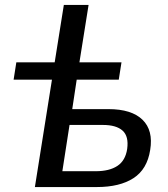

<svg xmlns="http://www.w3.org/2000/svg" viewBox="-20 -756 681 776"><path d="M35 0ZM121 0 190 -434H35L46 -504H201L238 -736H338L301 -504H471L460 -434H290L272 -315H418Q512 -315 556 -272Q600 -229 587 -150Q575 -72 519.5 -36Q464 0 371 0ZM232 -64H367Q422 -64 454.5 -85.5Q487 -107 494 -154Q501 -205 475.5 -228Q450 -251 396 -251H261Z"/></svg>

Font: Winston Medium
Style: Italic
Weight: 500
Italic angle: -9°
Designer: Original fonts by Vernon Adams / Changes by Cristiano Sobral
Foundry: Original fonts by Vernon Adams / Changes by Cristiano Sobral
Version: Version 2.503;July 17, 2020;FontCreator 13.0.0.2655 64-bit